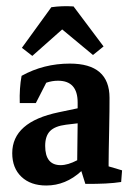

<svg xmlns="http://www.w3.org/2000/svg" viewBox="-20 -584 429 612"><path d="M214.4 -563.5 310.1 -436 276.4 -408.7 178.2 -490.2 83 -405.8 49.8 -431.6 143.6 -561Q177.7 -565.9 214.4 -563.5ZM127.4 7.3Q77.6 7.3 48.3 -20.5Q19 -48.3 19 -95.7Q19 -195.3 167 -226.1L227.5 -238.8V-257.3Q227.5 -326.7 165 -326.7Q146 -326.7 127.4 -320.3L94.2 -255.4H43Q41.5 -303.2 48.8 -342.3Q119.1 -381.3 202.6 -381.3Q329.1 -381.3 329.1 -272Q329.1 -258.3 328.9 -230Q328.6 -201.7 327.9 -168.7Q327.1 -135.7 326.7 -107.4Q326.2 -79.1 326.2 -64.5V-53.7L369.1 -41L366.2 -3.9Q323.2 2.9 252 2L239.3 -38.6Q189.5 7.3 127.4 7.3ZM124 -119.1Q124 -57.6 173.3 -57.6Q196.3 -57.6 226.1 -73.2Q226.1 -102.5 226.8 -132.8Q227.5 -163.1 227.5 -190.9L190.4 -186.5Q155.3 -182.1 139.6 -166.3Q124 -150.4 124 -119.1Z"/></svg>

Font: Markazi Text SemiBold
Style: Regular
Weight: 600
Designer: Borna Izadpanah (Arabic designer), Fiona Ross (Arabic design director) and Florian Runge (Latin designer)
Foundry: Borna Izadpanah and Florian Runge
Version: Version 1.001; ttfautohint (v1.8.3)